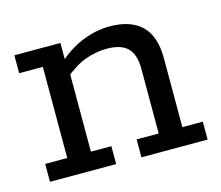

<svg xmlns="http://www.w3.org/2000/svg" viewBox="-68 -493 668 580"><g transform="rotate(-15 266.0 -203.5)"><path d="M22 0V-56H91V-341H17V-397H161V-339L148 -335Q186 -371 230 -389Q274 -407 317 -407Q382 -407 416.5 -374Q451 -341 451 -272V-56H515V0H308V-56H377V-258Q377 -303 356.5 -323.5Q336 -344 291 -344Q258 -344 224.5 -332Q191 -320 152 -287L165 -315V-56H229V0Z"/></g></svg>

Font: Rokkitt
Style: Regular
Weight: 400
Designer: Vernon Adams
Foundry: Vernon Adams
Version: Version 3.103